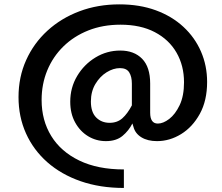

<svg xmlns="http://www.w3.org/2000/svg" viewBox="-20 -676 1042 902"><path d="M562 207Q449.5 207 358.5 175.2Q267.5 143.5 202.2 86Q137 28.5 102 -49.5Q67 -127.5 67 -220Q67 -314 102.8 -393.5Q138.5 -473 202.8 -531.8Q267 -590.5 353.2 -623Q439.5 -655.5 541 -655.5Q635.5 -655.5 711.5 -627.8Q787.5 -600 841.5 -550Q895.5 -500 924.2 -433.8Q953 -367.5 953 -291Q953 -203.5 918.8 -141.2Q884.5 -79 830.8 -46Q777 -13 717.5 -13Q673.5 -13 644.2 -31Q615 -49 607 -80L602 -96Q585 -62 555.5 -37.5Q526 -13 477.5 -13Q432 -13 394 -36Q356 -59 333 -100.8Q310 -142.5 310 -198Q310 -264.5 342.5 -319Q375 -373.5 428.5 -406Q482 -438.5 545 -438.5Q610 -438.5 647.8 -399.8Q685.5 -361 685.5 -283.5V-146.5Q685.5 -95.5 721.5 -95.5Q746.5 -95.5 775 -117.2Q803.5 -139 824 -182Q844.5 -225 844.5 -289.5Q844.5 -367.5 809.2 -428.8Q774 -490 707.2 -525Q640.5 -560 546 -560Q463 -560 395 -533Q327 -506 277.8 -457.8Q228.5 -409.5 202 -345.2Q175.5 -281 175.5 -206.5Q175.5 -110.5 220.8 -37Q266 36.5 352.5 78.2Q439 120 562 120ZM495 -99Q531 -99 555 -120.5Q579 -142 599.5 -181V-283Q599.5 -316 587 -336Q574.5 -356 543.5 -356Q512.5 -356 481 -336.5Q449.5 -317 428.2 -281.5Q407 -246 407 -199Q407 -149 432 -124Q457 -99 495 -99Z"/></svg>

Font: Karla SemiBold
Style: Regular
Weight: 600
Designer: Jonathan Pinhorn
Version: Version 2.004; ttfautohint (v1.8.4.7-5d5b);gftools[0.9.33]